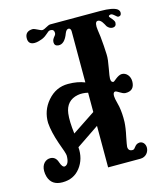

<svg xmlns="http://www.w3.org/2000/svg" viewBox="-108 -790 768 884"><g transform="rotate(-15 276.0 -347.5)"><path d="M526 -659C536 -659 541 -664 541 -675C541 -681 538 -686 533 -691C520 -701 493 -706 452 -706H214C202 -706 186 -691 173 -690C162 -690 142 -706 129 -706C124 -706 120 -705 115 -704C99 -699 92 -687 93 -668C94 -651 104 -642 123 -642C129 -642 136 -643 143 -645C155 -648 165 -652 174 -658C178 -661 185 -666 194 -674C198 -678 203 -680 208 -680C219 -680 225 -674 225 -663C225 -658 223 -653 220 -650C211 -639 207 -633 207 -622C207 -611 213 -604 225 -603C245 -601 261 -616 273 -649C278 -661 284 -666 292 -665C298 -663 301 -658 301 -649V-406C279 -415 253 -420 222 -420C183 -420 151 -405 124 -374C98 -344 86 -309 87 -270C89 -241 97 -207 110 -169C124 -132 131 -110 131 -103C131 -76 124 -60 110 -57C102 -56 95 -64 89 -82C83 -101 72 -110 56 -111C32 -112 12 -93 12 -61C12 -52 13 -43 16 -33C25 -4 46 11 81 11C117 11 145 -2 166 -29C187 -56 196 -89 193 -126L301 -199V-1H455C482 -1 497 -23 497 -43C497 -62 484 -75 469 -74C445 -72 445 -49 431 -49C417 -49 410 -56 410 -70C410 -75 413 -90 418 -116C424 -143 427 -165 428 -183C429 -211 427 -236 423 -258L414 -296C410 -317 413 -329 422 -330C431 -331 450 -312 466 -311C495 -310 510 -324 511 -353C512 -380 494 -400 473 -400C453 -400 432 -375 427 -375C419 -375 415 -381 415 -394C415 -399 417 -415 422 -441C427 -468 430 -489 429 -506C428 -533 426 -561 423 -591C419 -619 417 -635 417 -640C417 -659 422 -667 433 -665C446 -662 454 -646 462 -631C469 -622 478 -617 487 -617C500 -617 506 -624 506 -637C506 -643 500 -652 489 -664C482 -671 483 -676 493 -678C504 -681 519 -659 526 -659ZM191 -192C186 -232 185 -264 188 -288C193 -328 215 -352 252 -359C267 -362 284 -361 301 -357V-265Z"/></g></svg>

Font: GFS Eustace
Style: Regular
Weight: 400
Designer: George Matthiopoulos
Foundry: George Matthiopoulos
Version: Version 1.0